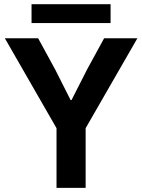

<svg xmlns="http://www.w3.org/2000/svg" viewBox="-20 -904 685 924"><path d="M252 -287.1 3.4 -719.7H163.6L246.1 -568.4L319.8 -422.4H324.2L398.4 -568.4L481 -719.7H641.1L392.1 -287.1V0H252ZM131.8 -883.8H512.2V-793H131.8Z"/></svg>

Font: Reddit Sans
Style: Bold
Weight: 700
Designer: Stephen Hutchings
Foundry: Reddit
Version: Version 1.013